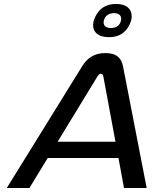

<svg xmlns="http://www.w3.org/2000/svg" viewBox="-20 -946 772 966"><path d="M393 -612 14 0H128L220 -151H576L604 0H718L599 -612C591 -651 570 -679 510 -679C451 -679 417 -651 393 -612ZM270 -233 470 -561C478 -574 484 -575 487 -575C491 -575 498 -573 500 -561L561 -233ZM451 -840C439 -787 472 -759 528 -759C589 -759 623 -792 639 -840L640 -843C651 -891 626 -926 564 -926C503 -926 468 -892 452 -843ZM502 -841 503 -843C507 -865 527 -880 554 -880C581 -880 593 -865 589 -843L588 -841C584 -819 565 -805 538 -805C511 -805 498 -819 502 -841Z"/></svg>

Font: LT Wave
Style: Italic
Weight: 400
Designer: Daniel Lyons
Version: Version 2.5 (Glyphs App)